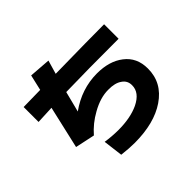

<svg xmlns="http://www.w3.org/2000/svg" viewBox="-189 -1076 1377 1377"><g transform="rotate(-45 500.0 -387.0)"><path d="M902.8 -264.2Q903.3 -120.1 777.8 -35.2Q657.7 46.4 459.5 46.9Q402.3 46.9 330.1 38.1L311.5 -111.3Q374.5 -101.6 440.4 -101.1Q563.5 -101.1 646.5 -140.1Q738.3 -184.6 737.8 -259.3Q738.3 -306.2 699.7 -331.5Q662.1 -358.4 594.7 -357.4Q513.7 -357.9 424.3 -307.1Q346.2 -264.2 289.1 -198.2L140.1 -230Q177.7 -393.6 214.4 -553.7Q137.2 -550.8 77.1 -547.4V-698.7L248 -701.7L275.4 -820.8L438.5 -808.6Q429.7 -776.9 408.2 -704.6Q757.8 -710.4 904.8 -710.4V-563.5Q585.9 -564 369.1 -558.6Q335 -426.8 329.1 -401.4Q462.4 -497.1 618.7 -497.6Q744.6 -497.6 821.8 -437.5Q902.8 -376 902.8 -264.2Z"/></g></svg>

Font: Droid Sans
Style: Regular
Weight: 400
Foundry: Ascender Corporation
Version: Version 1.00 build 114